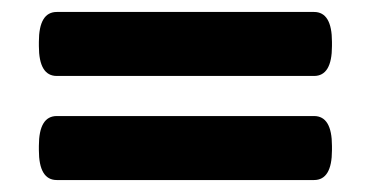

<svg xmlns="http://www.w3.org/2000/svg" viewBox="-20 -396 620 321"><path d="M75 -95Q45 -95 45 -145V-152Q45 -202 75 -202H505Q535 -202 535 -152V-145Q535 -95 505 -95ZM75 -269Q45 -269 45 -319V-326Q45 -376 75 -376H505Q535 -376 535 -326V-319Q535 -269 505 -269Z"/></svg>

Font: Asap Semi Expanded
Style: Bold
Weight: 700
Width: 6
Designer: Pablo Cosgaya
Foundry: Omnibus-Type
Version: Version 3.001; ttfautohint (v1.8.4.7-5d5b)